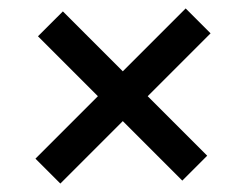

<svg xmlns="http://www.w3.org/2000/svg" viewBox="-20 -562 582 455"><path d="M123 -127 64 -186 420 -542 479 -483ZM412 -134 70 -476 129 -535 471 -193Z"/></svg>

Font: Outfit Thin
Style: Regular
Weight: 400
Version: Version 1.100;gftools[0.9.27]